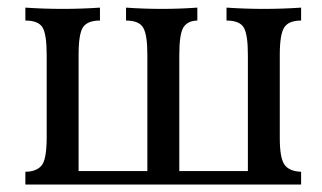

<svg xmlns="http://www.w3.org/2000/svg" viewBox="-20 -494 862 514"><path d="M786.1 0H47.9V-34.2Q76.2 -34.2 90.6 -50Q105 -65.9 105 -126.5V-347.2Q105 -402.3 93.8 -420.7Q82.5 -439 47.9 -439V-473.6Q97.7 -470.2 147.9 -470.2Q197.8 -470.2 247.6 -473.6V-439Q214.8 -439 202.6 -421.6Q190.4 -404.3 190.4 -347.2V-36.1H374.5V-347.2Q374.5 -401.9 363 -420.4Q351.6 -439 317.4 -439V-473.6Q365.2 -470.2 413.1 -470.2Q460.4 -470.2 508.3 -473.6V-439Q482.4 -438.5 471.2 -420.9Q460 -403.3 460 -347.2V-36.1H643.6V-347.2Q643.6 -402.3 632.3 -420.7Q621.1 -439 586.4 -439V-473.6Q636.2 -470.2 686.5 -470.2Q736.3 -470.2 786.1 -473.6V-439Q752.9 -439 741 -420.7Q729 -402.3 729 -347.2V-125Q729 -70.3 741.9 -52.7Q754.9 -35.2 786.1 -34.2Z"/></svg>

Font: Kelvinch
Style: Regular
Weight: 400
Designer: Paul James MIller
Foundry: High-Logic / Made with FontCreator
Version: Version 3.30 September 23, 2016